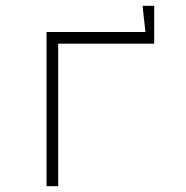

<svg xmlns="http://www.w3.org/2000/svg" viewBox="-20 -640 640 660"><path d="M140 -530H480L470 -620H510V-490H180V0H140Z"/></svg>

Font: Fliege Mono Thin
Style: Regular
Weight: 100
Version: Version 0.020;Glyphs 3.3 (3306)